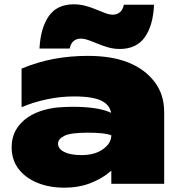

<svg xmlns="http://www.w3.org/2000/svg" viewBox="-20 -852 892 890"><path d="M279 -356Q298 -357 315 -357Q423 -357 481 -335Q488 -332 495 -329Q489 -363 456 -382Q416 -405 323 -405Q260 -405 196.5 -391.5Q133 -378 80 -355V-534Q155 -565 230 -579Q305 -593 387 -593Q499 -593 575.5 -562Q652 -531 696.5 -472.5Q741 -414 741 -333V0H496V-61Q490 -56 484 -51Q447 -21 395 -1.5Q343 18 279 18Q209 18 153.5 -4.5Q98 -27 66 -69Q34 -111 34 -169Q34 -227 66.5 -268.5Q99 -310 154.5 -332Q210 -354 279 -356ZM496 -225Q465 -237 386.5 -237Q308 -237 278.5 -222.5Q249 -208 249 -186Q249 -162 278 -147.5Q307 -133 358 -133Q419 -133 457.5 -160.5Q496 -188 496 -225ZM163 -627Q168 -722 206 -777Q244 -832 322 -832Q350 -832 376 -825Q402 -818 424.5 -808.5Q447 -799 467 -791.5Q487 -784 503 -784Q523 -784 536.5 -796Q550 -808 554 -830H694Q690 -735 651.5 -680Q613 -625 535 -625Q507 -625 481 -632.5Q455 -640 432.5 -649.5Q410 -659 390 -666Q370 -673 354 -673Q334 -673 320.5 -661Q307 -649 303 -627Z"/></svg>

Font: Bounded
Style: Regular
Weight: 900
Designer: Vlad Churkin
Version: Version 1.0